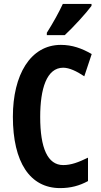

<svg xmlns="http://www.w3.org/2000/svg" viewBox="-20 -954 518 984"><path d="M449 -924V-934H302C281 -889 254 -840 220 -786V-774H312C358 -817 422 -887 449 -924ZM304 -607C335 -607 373 -589 412 -563L450 -677C400 -706 350 -724 292 -724C135 -724 46 -569 46 -356C46 -122 134 10 288 10C342 10 387 -2 431 -26V-146C382 -122 344 -108 304 -108C224 -108 186 -195 186 -355C186 -499 219 -607 304 -607Z"/></svg>

Font: Noto Sans Kannada ExtraCondensed
Style: Bold
Weight: 700
Width: 2
Designer: Jelle Bosma - Monotype Design Team
Foundry: Monotype Imaging Inc.
Version: Version 2.005